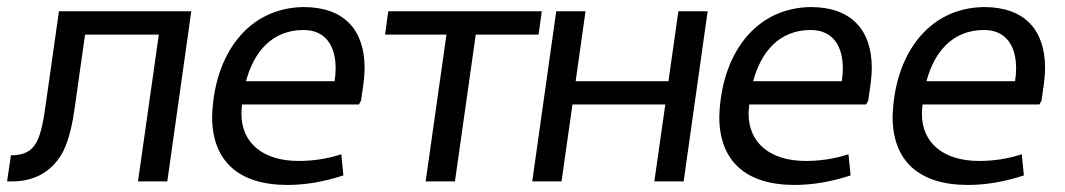

<svg xmlns="http://www.w3.org/2000/svg" viewBox="-54 -514 3017 544"><path d="M-20 0C51 0 98 -34 125 -85C143 -122 152 -167 158 -211L187 -416H396L337 0H420L488 -482H113L77 -228C62 -120 51 -74 -23 -74L-34 0Z M897 -320C897 -309 896 -296 894 -284H643C665 -366 716 -429 806 -429C870 -429 897 -382 897 -320ZM547 -183C547 -59 621 10 760 10C812 10 864 1 919 -17L913 -77C874 -64 833 -58 792 -58C691 -58 630 -109 630 -192C630 -200 631 -209 632 -218H963L969 -229C973 -258 979 -291 979 -322C979 -428 922 -494 806 -494C648 -492 552 -359 547 -183Z M1152 0H1235L1294 -416H1472L1481 -482H1046L1037 -416H1211Z M1831 -218 1800 0H1883L1951 -482H1868L1840 -284H1577L1605 -482H1522L1454 0H1537L1568 -218Z M2334 -320C2334 -309 2333 -296 2331 -284H2080C2102 -366 2153 -429 2243 -429C2307 -429 2334 -382 2334 -320ZM1984 -183C1984 -59 2058 10 2197 10C2249 10 2301 1 2356 -17L2350 -77C2311 -64 2270 -58 2229 -58C2128 -58 2067 -109 2067 -192C2067 -200 2068 -209 2069 -218H2400L2406 -229C2410 -258 2416 -291 2416 -322C2416 -428 2359 -494 2243 -494C2085 -492 1989 -359 1984 -183Z M2825 -320C2825 -309 2824 -296 2822 -284H2571C2593 -366 2644 -429 2734 -429C2798 -429 2825 -382 2825 -320ZM2475 -183C2475 -59 2549 10 2688 10C2740 10 2792 1 2847 -17L2841 -77C2802 -64 2761 -58 2720 -58C2619 -58 2558 -109 2558 -192C2558 -200 2559 -209 2560 -218H2891L2897 -229C2901 -258 2907 -291 2907 -322C2907 -428 2850 -494 2734 -494C2576 -492 2480 -359 2475 -183Z"/></svg>

Font: Cantarell
Style: Oblique
Weight: 400
Italic angle: -8°
Designer: Dave Crossland
Version: Version 0.024